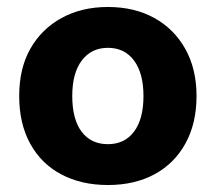

<svg xmlns="http://www.w3.org/2000/svg" viewBox="-20 -515 618 550"><path d="M543 -240Q543 -162 511.5 -104.5Q480 -47 423 -16Q366 15 289 15Q213 15 155.5 -15.5Q98 -46 66.5 -103.5Q35 -161 35 -240Q35 -319 67 -375.5Q99 -432 156.5 -463.5Q214 -495 289 -495Q365 -495 422 -463.5Q479 -432 511 -374.5Q543 -317 543 -240ZM289 -378Q242 -378 214.5 -342Q187 -306 187 -240Q187 -173 214 -137.5Q241 -102 289 -102Q337 -102 364 -138Q391 -174 391 -240Q391 -305 364 -341.5Q337 -378 289 -378Z"/></svg>

Font: Baloo Bhaijaan 2
Style: Bold
Weight: 700
Designer: Sanskriti Dholi, Noopur Datye and Ek Type
Foundry: Ek Type
Version: Version 1.701